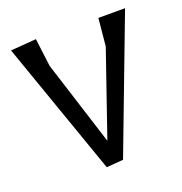

<svg xmlns="http://www.w3.org/2000/svg" viewBox="-114 -712 777 818"><g transform="rotate(-20 274.0 -303.0)"><path d="M233 5 20 -602 136 -611 152 -484 274 -100 405 -480 417 -605H538L309 -1Z"/></g></svg>

Font: Galdeano
Style: Regular
Weight: 400
Designer: Dario Manuel Muhafara
Foundry: Dario Manuel Muhafara
Version: Version 1.001